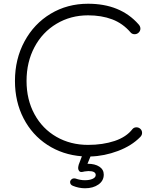

<svg xmlns="http://www.w3.org/2000/svg" viewBox="-20 -826 828 1027"><path d="M740 -115Q740 -103 730 -93Q684 -46 611 -18.5Q538 9 464 11L448 50H449Q488 50 511.5 65.5Q535 81 535 108Q535 141 506.5 161Q478 181 435 181Q402 181 370 168Q355 162 355 148Q355 140 361.5 134Q368 128 376 128Q382 128 384 129Q410 138 434 138Q459 138 475.5 130.5Q492 123 492 110Q492 89 453 89L433 91Q421 94 415 94Q407 94 402.5 87.5Q398 81 398 73Q398 67 401 55L418 10Q315 2 233.5 -51Q152 -104 106 -193Q60 -282 60 -393Q60 -510 111 -604.5Q162 -699 251 -752.5Q340 -806 451 -806Q624 -806 721 -696Q731 -685 731 -673Q731 -661 722 -652Q713 -643 700 -643Q687 -643 679 -652Q637 -701 580 -722.5Q523 -744 451 -744Q358 -744 282.5 -699Q207 -654 164.5 -574Q122 -494 122 -393Q122 -293 164.5 -215Q207 -137 282 -94Q357 -51 451 -51Q530 -51 593 -72Q656 -93 689 -136Q697 -145 710 -145Q722 -145 731 -136.5Q740 -128 740 -115Z"/></svg>

Font: Tsukimi Rounded
Style: Regular
Weight: 400
Designer: Takashi Funayama
Foundry: Takashi Funayama
Version: Version 1.032; ttfautohint (v1.8.3)